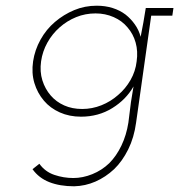

<svg xmlns="http://www.w3.org/2000/svg" viewBox="-20 -403 628 673"><path d="M491 -375H588L584 -348H510L457 27Q450 79 429.5 120.5Q409 162 380 190Q350 218 314.5 233.5Q279 249 240 250Q190 250 153 235.5Q116 221 94 190L118 171Q138 199 170.5 210Q203 221 237 221Q270 221 303.5 207.5Q337 194 363 169Q388 144 405.5 107.5Q423 71 430 27L439 -45Q441 -59 443.5 -72.5Q446 -86 448 -100Q422 -54 373.5 -24Q325 6 264 6Q223 6 189.5 -9Q156 -24 134 -50Q111 -77 100.5 -112Q90 -147 96 -188Q102 -228 122 -264Q142 -300 172.5 -326Q203 -352 240 -367.5Q277 -383 319 -383Q349 -383 374.5 -375Q400 -367 420 -352Q439 -337 453 -317Q467 -297 473 -274Q478 -299 482.5 -324Q487 -349 491 -375ZM124 -188Q119 -152 128.5 -121.5Q138 -91 158 -68Q177 -46 205 -33.5Q233 -21 268 -21Q303 -21 335.5 -34Q368 -47 394 -70Q420 -92 437.5 -122.5Q455 -153 459 -188Q464 -223 455.5 -253.5Q447 -284 427 -307Q408 -330 378.5 -343Q349 -356 315 -356Q279 -356 247 -343Q215 -330 189 -307Q163 -284 146 -253.5Q129 -223 124 -188Z"/></svg>

Font: Josefin Slab Light
Style: Italic
Weight: 300
Italic angle: -12°
Designer: Santiago Orozco
Foundry: Typemade
Version: Version 2.000